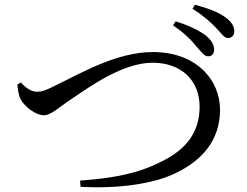

<svg xmlns="http://www.w3.org/2000/svg" viewBox="-20 -820 1040 808"><path d="M857 -583C873 -583 882 -596 881 -614C880 -634 869 -652 843 -673C814 -694 770 -715 719 -730L708 -713C756 -682 785 -651 807 -624C828 -601 840 -582 857 -583ZM317 -60 319 -34C472 -25 626 -45 720 -92C827 -143 906 -227 906 -358C906 -484 806 -601 623 -601C470 -601 317 -510 215 -461C168 -437 153 -434 135 -434C112 -434 87 -451 68 -473L53 -464C56 -443 57 -421 67 -402C83 -372 130 -335 164 -335C195 -335 220 -363 289 -409C358 -455 497 -556 622 -556C746 -556 820 -479 820 -371C820 -266 766 -192 661 -141C559 -88 452 -70 317 -60ZM940 -660C957 -660 967 -673 966 -690C965 -712 952 -731 926 -749C898 -769 854 -786 800 -800L790 -783C838 -753 867 -726 890 -702C912 -679 924 -659 940 -660Z"/></svg>

Font: Source Han Serif CN Medium
Style: Regular
Weight: 500
Designer: Ryoko NISHIZUKA 西塚涼子 (kana & ideographs); Frank Grießhammer (Latin, Greek & Cyrillic); Wenlong ZHANG 张文龙 (bopomofo); San
Foundry: Adobe
Version: Version 2.002;hotconv 1.1.0;makeotfexe 2.6.0